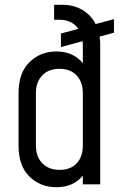

<svg xmlns="http://www.w3.org/2000/svg" viewBox="-20 -770 510 802"><path d="M234.5 -573.5V-630L307.5 -649.5Q280.5 -687.5 228 -687.5H206V-750H240.5Q288 -750 324.2 -728.5Q360.5 -707 379.5 -669.5L456 -690V-633.5L396 -617Q398.5 -602 398.5 -586V0H326V-36.5Q307 -13 279.5 -0.5Q252 12 215.5 12Q148.5 12 103 -32.5Q57.5 -77 57.5 -162V-381.5Q57.5 -465.5 103 -510.2Q148.5 -555 215.5 -555Q252 -555 279.5 -542.2Q307 -529.5 326 -506V-586Q326 -592 325 -598ZM229 -60.5Q275 -60.5 300.5 -88Q326 -115.5 326 -161.5V-381.5Q326 -427 300.2 -454.8Q274.5 -482.5 228.5 -482.5Q182.5 -482.5 156.2 -454.8Q130 -427 130 -381.5V-162Q130 -116.5 156.2 -88.5Q182.5 -60.5 229 -60.5Z"/></svg>

Font: Mohave
Style: Regular
Weight: 400
Designer: Gumpita Rahayu
Foundry: Tokotype
Version: Version 2.003; ttfautohint (v1.8.3)